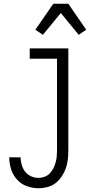

<svg xmlns="http://www.w3.org/2000/svg" viewBox="-20 -777 540 1020"><path d="M185 223Q153 223 122.5 212Q92 201 70.5 177Q49 153 39 122Q29 91 29 59H89Q90 79 95.5 99Q101 119 113.5 135Q126 151 145 159.5Q164 168 185 168Q201 168 217 162Q233 156 244.5 144Q256 132 263.5 117Q271 102 275.5 86Q280 70 281.5 53.5Q283 37 283 20V-465H138V-520H343V20Q343 44 340.5 68.5Q338 93 330 116Q322 139 308.5 159.5Q295 180 276 195Q257 210 233 216.5Q209 223 185 223ZM208 -592 168 -619 263 -757H343L438 -619L398 -592L303 -708Z"/></svg>

Font: Iosevka Custom Light
Style: Regular
Weight: 300
Monospace: yes
Designer: Belleve Invis
Foundry: Belleve Invis
Version: Version 27.3.5